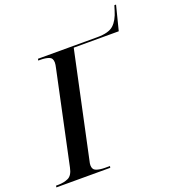

<svg xmlns="http://www.w3.org/2000/svg" viewBox="-172 -964 968 1078"><g transform="rotate(-20 312.0 -425.0)"><path d="M-21 0 -19 -10H-7Q28 -10 54 -22Q80 -34 89 -79L206 -629Q211 -650 211 -662Q211 -689 190.5 -696.5Q170 -704 140 -704H127L129 -714H485Q552 -714 581 -740.5Q610 -767 626 -821L635 -850H645L608 -704H339L205 -77Q201 -62 201 -51Q201 -25 222 -17.5Q243 -10 273 -10H303L301 0Z"/></g></svg>

Font: Noto Serif Display Medium
Style: Italic
Weight: 500
Italic angle: -12°
Designer: Monotype Design Team
Foundry: Monotype Imaging Inc.
Version: Version 2.009